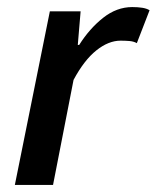

<svg xmlns="http://www.w3.org/2000/svg" viewBox="-20 -523 443 543"><path d="M22 0 121 -491H208L200 -396H204Q233 -442 271.5 -472.5Q310 -503 354 -503Q370 -503 382.5 -501Q395 -499 403 -494L367 -401Q358 -406 346 -407Q334 -408 321 -408Q287 -408 252.5 -380.5Q218 -353 188 -297L130 0Z"/></svg>

Font: Source Sans 3 SemiBold
Style: Italic
Weight: 600
Italic angle: -11°
Designer: Paul D. Hunt
Foundry: Adobe
Version: Version 3.046;hotconv 1.0.118;makeotfexe 2.5.65603